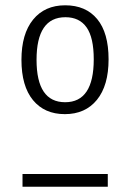

<svg xmlns="http://www.w3.org/2000/svg" viewBox="-20 -705 492 725"><path d="M390 -481Q390 -382 346 -328Q302 -274 225 -274Q148 -274 104.5 -327Q61 -380 61 -479Q61 -577 105 -631Q149 -685 226 -685Q304 -685 347 -633Q390 -581 390 -481ZM118 -479Q118 -319 226 -319Q334 -319 334 -481Q334 -563 307 -601.5Q280 -640 227 -640Q118 -640 118 -479ZM65 -48H387V0H65Z"/></svg>

Font: Fira Sans Condensed Light
Style: Regular
Weight: 300
Width: 3
Designer: bBox Type GmbH & Carrois Corporate GbR & Edenspiekermann AG
Foundry: bBox Type GmbH & Carrois Corporate GbR & Edenspiekermann AG
Version: Version 4.301